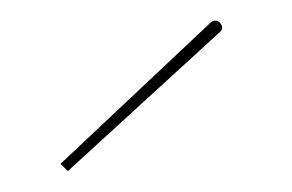

<svg xmlns="http://www.w3.org/2000/svg" viewBox="-20 -776 280 184"><path d="M38 -619 45 -612 191.5 -746C194.5 -749 192 -753 190.5 -754.5C189 -756 185 -757.5 182 -754.5Z"/></svg>

Font: ZnikomitNo24
Style: Regular
Weight: 500
Designer: gluk
Foundry: gluk
Version: Version 0.55